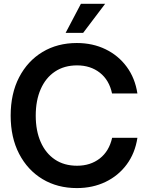

<svg xmlns="http://www.w3.org/2000/svg" viewBox="-20 -962 765 994"><path d="M377.9 11.7Q277.3 11.7 200.2 -34.7Q123 -81.1 79.1 -165.5Q35.2 -250 35.2 -363.3Q35.2 -477.5 79.1 -562Q123 -646.5 200.2 -692.9Q277.3 -739.3 377.9 -739.3Q460 -739.3 526.4 -707Q592.8 -674.8 636 -616.2Q679.2 -557.6 691.4 -478H560.1Q545.4 -547.4 497.1 -585.4Q448.7 -623.5 378.9 -623.5Q312.5 -623.5 264.4 -591.3Q216.3 -559.1 190.7 -500.5Q165 -441.9 165 -363.3Q165 -285.2 190.7 -226.8Q216.3 -168.5 264.2 -136.2Q312 -104 378.9 -104Q448.2 -104 496.6 -141.6Q544.9 -179.2 560.5 -248.5H691.4Q679.2 -168.9 636 -110.6Q592.8 -52.2 526.4 -20.3Q460 11.7 377.9 11.7ZM319.8 -792 398.9 -942.4H524.4L410.6 -792Z"/></svg>

Font: Inter Display SemiBold
Style: Regular
Weight: 600
Designer: Rasmus Andersson
Foundry: rsms
Version: Version 4.001;git-9221beed3